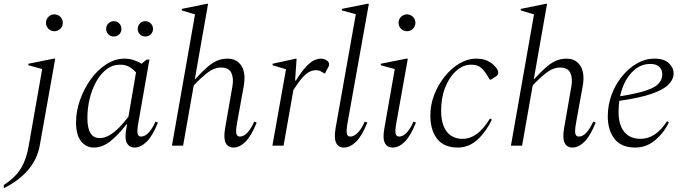

<svg xmlns="http://www.w3.org/2000/svg" viewBox="-87 -770 3616 1015"><path d="M200 -605Q182 -605 169 -618Q156 -631 156 -650Q156 -668 169 -681Q182 -694 200 -694Q219 -694 232 -681Q245 -668 245 -650Q245 -631 232 -618Q219 -605 200 -605ZM-67 225V208Q-33 186 -7.5 160Q18 134 36 97Q54 60 64 5L136 -405L63 -425V-433L197 -460H205L123 0Q110 72 61 129Q12 186 -67 225Z M408 10Q368 10 341.5 -23.5Q315 -57 315 -123Q315 -182 336 -241.5Q357 -301 392.5 -350.5Q428 -400 474.5 -430Q521 -460 572 -460Q596 -460 619.5 -452.5Q643 -445 661 -433L688 -455H703L644 -119Q637 -79 640.5 -63.5Q644 -48 658 -48Q699 -48 735 -127L748 -122Q720 -52 688.5 -21Q657 10 625 10Q596 10 583.5 -14.5Q571 -39 581 -92L585 -113H582Q535 -53 494 -21.5Q453 10 408 10ZM375 -145Q375 -40 440 -40Q467 -40 494 -56.5Q521 -73 545.5 -98.5Q570 -124 592 -153L632 -387Q615 -406 595.5 -417Q576 -428 547 -428Q508 -428 476.5 -404Q445 -380 422 -339Q399 -298 387 -248Q375 -198 375 -145ZM515 -577Q498 -577 486 -588.5Q474 -600 474 -617Q474 -634 486 -646Q498 -658 515 -658Q532 -658 543.5 -646Q555 -634 555 -617Q555 -600 543.5 -588.5Q532 -577 515 -577ZM681 -577Q664 -577 652.5 -588.5Q641 -600 641 -617Q641 -634 652.5 -646Q664 -658 681 -658Q698 -658 710 -646Q722 -634 722 -617Q722 -600 710 -588.5Q698 -577 681 -577Z M881 0H822L944 -694L874 -715V-723L1007 -750H1013L943 -352H945Q981 -391 1008 -414.5Q1035 -438 1060.5 -449Q1086 -460 1116 -460Q1165 -460 1189.5 -421.5Q1214 -383 1201 -312L1166 -119Q1159 -79 1162.5 -63.5Q1166 -48 1181 -48Q1221 -48 1257 -127L1270 -122Q1242 -52 1211 -21Q1180 10 1147 10Q1118 10 1106 -14.5Q1094 -39 1103 -92L1142 -316Q1149 -356 1136 -384.5Q1123 -413 1081 -413Q1044 -413 1006.5 -383Q969 -353 937 -318Z M1353 0 1425 -404 1354 -425V-433L1477 -460H1481L1473 -344H1477Q1510 -396 1534 -420.5Q1558 -445 1576 -452.5Q1594 -460 1609 -460Q1627 -460 1640 -451Q1653 -442 1653 -430Q1653 -424 1650 -418L1631 -382H1627L1614 -390Q1601 -399 1583 -399Q1555 -399 1529 -377Q1503 -355 1464 -294L1412 0Z M1731 10Q1702 10 1690 -14.5Q1678 -39 1687 -92L1794 -695L1720 -715V-723L1854 -750H1863L1750 -119Q1743 -79 1746.5 -63.5Q1750 -48 1765 -48Q1784 -48 1804 -68Q1824 -88 1841 -127L1855 -122Q1827 -52 1795.5 -21Q1764 10 1731 10Z M2064 -605Q2046 -605 2033 -618Q2020 -631 2020 -650Q2020 -668 2033 -681Q2046 -694 2064 -694Q2083 -694 2096 -681Q2109 -668 2109 -650Q2109 -631 2096 -618Q2083 -605 2064 -605ZM1989 10Q1960 10 1947.5 -14.5Q1935 -39 1945 -92L2000 -405L1926 -425V-433L2061 -460H2069L2008 -119Q2001 -79 2004.5 -63.5Q2008 -48 2023 -48Q2063 -48 2099 -127L2112 -122Q2084 -52 2053 -21Q2022 10 1989 10Z M2333 10Q2260 10 2224 -36Q2188 -82 2188 -160Q2188 -216 2208.5 -269Q2229 -322 2264 -365.5Q2299 -409 2342 -434.5Q2385 -460 2430 -460Q2467 -460 2491 -448Q2515 -436 2530 -419Q2547 -401 2547 -386Q2547 -374 2535 -366L2508 -349H2502L2489 -371Q2473 -397 2455 -412.5Q2437 -428 2404 -428Q2362 -428 2325.5 -396Q2289 -364 2267 -309Q2245 -254 2245 -185Q2245 -113 2274.5 -74.5Q2304 -36 2359 -36Q2397 -36 2432.5 -61Q2468 -86 2503 -143H2505L2513 -137Q2483 -74 2437.5 -32Q2392 10 2333 10Z M2673 0H2614L2736 -694L2666 -715V-723L2799 -750H2805L2735 -352H2737Q2773 -391 2800 -414.5Q2827 -438 2852.5 -449Q2878 -460 2908 -460Q2957 -460 2981.5 -421.5Q3006 -383 2993 -312L2958 -119Q2951 -79 2954.5 -63.5Q2958 -48 2973 -48Q3013 -48 3049 -127L3062 -122Q3034 -52 3003 -21Q2972 10 2939 10Q2910 10 2898 -14.5Q2886 -39 2895 -92L2934 -316Q2941 -356 2928 -384.5Q2915 -413 2873 -413Q2836 -413 2798.5 -383Q2761 -353 2729 -318Z M3272 10Q3197 10 3161.5 -36Q3126 -82 3126 -155Q3126 -214 3146 -268.5Q3166 -323 3201 -366Q3236 -409 3280 -434.5Q3324 -460 3372 -460Q3424 -460 3449 -436Q3474 -412 3474 -382Q3474 -350 3446.5 -322.5Q3419 -295 3356 -273.5Q3293 -252 3187 -237Q3183 -208 3183 -178Q3183 -110 3213 -73Q3243 -36 3299 -36Q3379 -36 3439 -129H3441L3449 -123Q3423 -68 3376.5 -29Q3330 10 3272 10ZM3351 -432Q3294 -432 3251 -385.5Q3208 -339 3191 -261Q3312 -280 3363 -305.5Q3414 -331 3414 -378Q3414 -401 3398.5 -416.5Q3383 -432 3351 -432Z"/></svg>

Font: Spectral Light
Style: Italic
Weight: 300
Italic angle: -10°
Designer: Jean-Baptiste Levee
Foundry: Production Type
Version: Version 2.001